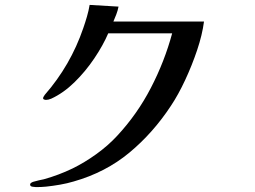

<svg xmlns="http://www.w3.org/2000/svg" viewBox="-20 -755 1040 784"><path d="M813 -667Q806 -613 785 -550.5Q764 -488 736 -428Q708 -368 678 -323Q605 -212 508 -131.5Q411 -51 281 -14Q254 -6 225.5 -1Q197 4 169 7Q159 8 148.5 8.5Q138 9 127 9Q123 9 113 7.5Q103 6 103 -1Q103 -6 108 -9Q113 -12 117 -13Q127 -16 138 -18.5Q149 -21 159 -23Q220 -40 276 -67Q325 -91 373 -125.5Q421 -160 458 -200Q540 -288 596 -396Q652 -504 683 -619H422Q401 -570 365 -516.5Q329 -463 284 -419Q239 -375 189 -352Q177 -347 167 -347Q165 -347 160.5 -348.5Q156 -350 156 -353Q156 -358 158.5 -361Q161 -364 163 -368Q268 -488 320 -640Q328 -663 335 -687Q342 -711 346 -735L464 -728Q461 -712 455 -696.5Q449 -681 443 -667Z"/></svg>

Font: Kaisei Opti Medium
Style: Regular
Weight: 500
Designer: Font-Kai, 金井和夫
Foundry: KAZUO KANAI
Version: Version 5.003